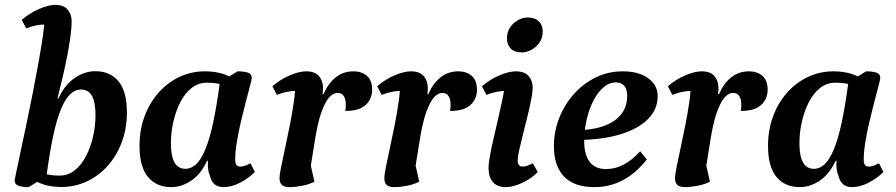

<svg xmlns="http://www.w3.org/2000/svg" viewBox="-20 -754 3668 786"><path d="M97.4 12Q72.9 12 56.5 6.6Q40 1.3 40 -16.1Q40 -19.1 46.8 -50.6Q53.5 -82.1 64.2 -132.9Q74.9 -183.7 88.2 -245.9Q101.4 -308.2 114.1 -373.3Q126.8 -438.4 137.8 -499Q148.8 -559.6 155.6 -607Q162.3 -654.5 162.3 -680.6L208 -645.4Q200.2 -649.9 190 -651.8Q179.7 -653.8 166 -653.8Q148.4 -653.8 128.6 -650.1Q108.9 -646.4 87.4 -637.5L69 -672.8Q102.2 -700.9 140.4 -717.5Q178.6 -734 206.9 -734Q240.6 -734 256.9 -714.7Q273.3 -695.4 273.3 -666.9Q273.3 -641.2 268.4 -604.2Q263.4 -567.1 255 -523.9Q246.5 -480.8 236.1 -436.4Q225.6 -392 215.2 -351.2H219.2Q244.5 -406.5 285.3 -434.5Q326.1 -462.5 370.2 -462.5Q430.6 -462.5 465 -421.3Q499.5 -380.1 499.5 -293.5Q499.5 -228.5 478.9 -173Q458.4 -117.5 421.6 -76Q384.9 -34.5 336.1 -11.5Q287.4 11.5 231.1 11.5Q188 11.5 153.1 -0.5Q118.2 -12.5 89 -42.4L104.6 -79.9Q115.1 -69.4 143.1 -52.2Q171 -35.1 223.3 -35.1Q259.2 -35.1 286.7 -57.3Q314.2 -79.5 332.9 -116.4Q351.7 -153.3 361.3 -196.3Q370.9 -239.4 370.9 -281.5Q370.9 -315.8 365 -339.4Q359 -363 345.8 -375.3Q332.7 -387.6 311.6 -387.6Q287.9 -387.6 267.4 -368.3Q246.9 -349 229.6 -307Q212.2 -264.9 197.7 -197.5Q183.2 -130.1 170.4 -32.9Z M680.4 12Q620.6 12 585.8 -29.5Q551.1 -70.9 551.1 -157Q551.1 -222 571.7 -277.5Q592.2 -333 629 -374.5Q665.7 -416 714.5 -439Q763.2 -462 819 -462Q862.7 -462 897.8 -450Q932.9 -438.1 961.7 -408.1L946.1 -370.7Q935 -381.7 907.5 -398.6Q880.1 -415.5 827.3 -415.5Q791.5 -415.5 763.7 -393.3Q735.9 -371.1 717.4 -334.2Q698.9 -297.3 689.3 -254.2Q679.7 -211.2 679.7 -169.1Q679.7 -135.3 685.6 -111.4Q691.6 -87.5 705 -75.2Q718.4 -62.9 739 -62.9Q763.2 -62.9 783.4 -82.2Q803.7 -101.5 821 -143.6Q838.4 -185.6 852.9 -253.5Q867.4 -321.5 880.2 -417.7L952.7 -462Q977.8 -462 994.2 -456.9Q1010.6 -451.8 1010.6 -434.4Q1010.6 -429.5 1003.8 -403.6Q997 -377.6 987 -339.6Q977 -301.7 966.7 -258.2Q956.5 -214.6 949.7 -173.6Q942.9 -132.6 942.9 -101.2Q942.9 -85 948.1 -78.5Q953.4 -72 964.5 -72Q972.8 -72 983.1 -75.6Q993.5 -79.2 1005.2 -85.8L1023.5 -49.8Q998.5 -24.8 963.4 -6.4Q928.4 12 894.6 12Q871.9 12 858.2 0.1Q844.6 -11.9 839.7 -33.9Q833.7 -46.8 831.8 -62.7Q829.9 -78.6 831.6 -95.5H827.6Q803.3 -42.4 763.9 -15.2Q724.4 12 680.4 12Z M1166 12Q1142.2 12 1133.3 2.4Q1124.4 -7.2 1124.4 -23.3Q1124.4 -39.1 1131.2 -72.6Q1137.9 -106.2 1147.7 -150.9Q1157.5 -195.6 1167 -243.9Q1176.5 -292.3 1183 -337.6Q1189.5 -383 1188.4 -417.4L1234.1 -374Q1229.1 -377.3 1217.7 -379.6Q1206.4 -381.8 1192.7 -381.8Q1175.1 -381.8 1155 -378.1Q1135 -374.4 1113.5 -365.5L1095.1 -400.8Q1128.3 -429.5 1166.8 -445.7Q1205.3 -462 1233.6 -462Q1268.9 -462 1285.5 -442.7Q1302.2 -423.4 1302.2 -394.9Q1302.2 -389 1301.9 -382.6Q1301.6 -376.3 1300.5 -368.8H1304.5Q1323.7 -413.1 1354.6 -437.5Q1385.5 -462 1427.7 -462Q1460.5 -462 1482 -443.6Q1503.5 -425.3 1503.5 -386.6Q1503.5 -348.2 1476.1 -323.7Q1448.8 -299.1 1393.1 -300.1Q1395.1 -307.5 1395.3 -314Q1395.6 -320.4 1395.6 -326.4Q1395.6 -347.8 1387.3 -360.7Q1379 -373.6 1362.2 -373.6Q1331.7 -373.6 1308.3 -324.7Q1284.8 -275.7 1271.3 -193.3L1249.3 -56L1244.1 -113.4L1267.2 -10.2Q1246.1 0.8 1217.4 6.4Q1188.7 12 1166 12Z M1595 12Q1571.2 12 1562.3 2.4Q1553.4 -7.2 1553.4 -23.3Q1553.4 -39.1 1560.2 -72.6Q1566.9 -106.2 1576.7 -150.9Q1586.5 -195.6 1596 -243.9Q1605.5 -292.3 1612 -337.6Q1618.5 -383 1617.4 -417.4L1663.1 -374Q1658.1 -377.3 1646.7 -379.6Q1635.4 -381.8 1621.7 -381.8Q1604.1 -381.8 1584 -378.1Q1564 -374.4 1542.5 -365.5L1524.1 -400.8Q1557.3 -429.5 1595.8 -445.7Q1634.3 -462 1662.6 -462Q1697.9 -462 1714.5 -442.7Q1731.2 -423.4 1731.2 -394.9Q1731.2 -389 1730.9 -382.6Q1730.6 -376.3 1729.5 -368.8H1733.5Q1752.7 -413.1 1783.6 -437.5Q1814.5 -462 1856.7 -462Q1889.5 -462 1911 -443.6Q1932.5 -425.3 1932.5 -386.6Q1932.5 -348.2 1905.1 -323.7Q1877.8 -299.1 1822.1 -300.1Q1824.1 -307.5 1824.3 -314Q1824.6 -320.4 1824.6 -326.4Q1824.6 -347.8 1816.3 -360.7Q1808 -373.6 1791.2 -373.6Q1760.7 -373.6 1737.3 -324.7Q1713.8 -275.7 1700.3 -193.3L1678.3 -56L1673.1 -113.4L1696.2 -10.2Q1675.1 0.8 1646.4 6.4Q1617.7 12 1595 12Z M2049.9 12Q2015.9 12 1997.9 -8.6Q1979.9 -29.2 1979.9 -66.6Q1979.9 -84.6 1985.5 -115.4Q1991.1 -146.2 2000 -184.7Q2008.9 -223.2 2018.4 -264.2Q2028 -305.2 2036.2 -344.1Q2044.3 -382.9 2048 -414.1L2092.1 -374Q2085.4 -377.9 2074.9 -379.8Q2064.4 -381.8 2050.7 -381.8Q2033.1 -381.8 2013 -378.1Q1993 -374.4 1971.5 -365.5L1953.1 -400.8Q1986.3 -429.5 2024.8 -445.7Q2063.3 -462 2091.6 -462Q2127.4 -462 2144.1 -442.7Q2160.7 -423.4 2160.7 -394.9Q2160.7 -376.8 2154.4 -345.5Q2148.2 -314.3 2139.2 -277.2Q2130.2 -240.2 2120.9 -204Q2111.7 -167.8 2105.4 -139.4Q2099.2 -110.9 2099.2 -97.4Q2099.2 -72 2119.7 -72Q2128.9 -72 2139.5 -75.8Q2150.1 -79.6 2160.9 -85.8L2181.5 -49.8Q2164.1 -31.9 2140.8 -17.8Q2117.5 -3.7 2093.7 4.1Q2069.8 12 2049.9 12ZM2116.4 -539.4Q2086.5 -539.4 2071 -555Q2055.4 -570.6 2055.4 -596.4Q2055.4 -623.1 2068.5 -642.2Q2081.6 -661.4 2101.3 -671.9Q2121 -682.4 2138.7 -682.4Q2170 -682.4 2185.8 -666.8Q2201.7 -651.3 2201.7 -625Q2201.7 -598.9 2188.3 -579.6Q2174.9 -560.4 2155.2 -549.9Q2135.5 -539.4 2116.4 -539.4Z M2412.7 12Q2330.4 12 2288.9 -31.5Q2247.5 -75.1 2247.5 -155.5Q2247.5 -215.2 2269.1 -270.4Q2290.6 -325.6 2329 -368.7Q2367.5 -411.8 2418.6 -436.9Q2469.8 -462 2528.9 -462Q2594.7 -462 2633.5 -433.9Q2672.4 -405.8 2672.4 -360Q2672.4 -306.9 2632.5 -266.4Q2592.6 -226 2517.4 -203.4Q2442.3 -180.9 2335 -180.9L2337 -221Q2382.3 -221 2420.4 -229.2Q2458.6 -237.5 2487.3 -254.9Q2516 -272.3 2531.8 -299Q2547.6 -325.7 2547.6 -361.7Q2547.6 -389 2535.5 -402.8Q2523.5 -416.6 2501.7 -416.6Q2473.2 -416.6 2449.2 -395.3Q2425.2 -374.1 2407.8 -339.2Q2390.4 -304.3 2381 -261.4Q2371.6 -218.5 2371.6 -175.3Q2371.6 -120.6 2394 -91.2Q2416.5 -61.8 2461.4 -61.8Q2498.5 -61.8 2533.7 -80.5Q2568.9 -99.2 2600.6 -134.8L2627.7 -101.1Q2584 -45.3 2530.4 -16.6Q2476.9 12 2412.7 12Z M2785 12Q2761.2 12 2752.3 2.4Q2743.4 -7.2 2743.4 -23.3Q2743.4 -39.1 2750.2 -72.6Q2756.9 -106.2 2766.7 -150.9Q2776.5 -195.6 2786 -243.9Q2795.5 -292.3 2802 -337.6Q2808.5 -383 2807.4 -417.4L2853.1 -374Q2848.1 -377.3 2836.7 -379.6Q2825.4 -381.8 2811.7 -381.8Q2794.1 -381.8 2774 -378.1Q2754 -374.4 2732.5 -365.5L2714.1 -400.8Q2747.3 -429.5 2785.8 -445.7Q2824.3 -462 2852.6 -462Q2887.9 -462 2904.5 -442.7Q2921.2 -423.4 2921.2 -394.9Q2921.2 -389 2920.9 -382.6Q2920.6 -376.3 2919.5 -368.8H2923.5Q2942.7 -413.1 2973.6 -437.5Q3004.5 -462 3046.7 -462Q3079.5 -462 3101 -443.6Q3122.5 -425.3 3122.5 -386.6Q3122.5 -348.2 3095.1 -323.7Q3067.8 -299.1 3012.1 -300.1Q3014.1 -307.5 3014.3 -314Q3014.6 -320.4 3014.6 -326.4Q3014.6 -347.8 3006.3 -360.7Q2998 -373.6 2981.2 -373.6Q2950.7 -373.6 2927.3 -324.7Q2903.8 -275.7 2890.3 -193.3L2868.3 -56L2863.1 -113.4L2886.2 -10.2Q2865.1 0.8 2836.4 6.4Q2807.7 12 2785 12Z M3253.4 12Q3193.6 12 3158.8 -29.5Q3124.1 -70.9 3124.1 -157Q3124.1 -222 3144.7 -277.5Q3165.2 -333 3202 -374.5Q3238.7 -416 3287.5 -439Q3336.2 -462 3392 -462Q3435.7 -462 3470.8 -450Q3505.9 -438.1 3534.7 -408.1L3519.1 -370.7Q3508 -381.7 3480.5 -398.6Q3453.1 -415.5 3400.3 -415.5Q3364.5 -415.5 3336.7 -393.3Q3308.9 -371.1 3290.4 -334.2Q3271.9 -297.3 3262.3 -254.2Q3252.7 -211.2 3252.7 -169.1Q3252.7 -135.3 3258.6 -111.4Q3264.6 -87.5 3278 -75.2Q3291.4 -62.9 3312 -62.9Q3336.2 -62.9 3356.4 -82.2Q3376.7 -101.5 3394 -143.6Q3411.4 -185.6 3425.9 -253.5Q3440.4 -321.5 3453.2 -417.7L3525.7 -462Q3550.8 -462 3567.2 -456.9Q3583.6 -451.8 3583.6 -434.4Q3583.6 -429.5 3576.8 -403.6Q3570 -377.6 3560 -339.6Q3550 -301.7 3539.7 -258.2Q3529.5 -214.6 3522.7 -173.6Q3515.9 -132.6 3515.9 -101.2Q3515.9 -85 3521.1 -78.5Q3526.4 -72 3537.5 -72Q3545.8 -72 3556.1 -75.6Q3566.5 -79.2 3578.2 -85.8L3596.5 -49.8Q3571.5 -24.8 3536.4 -6.4Q3501.4 12 3467.6 12Q3444.9 12 3431.2 0.1Q3417.6 -11.9 3412.7 -33.9Q3406.7 -46.8 3404.8 -62.7Q3402.9 -78.6 3404.6 -95.5H3400.6Q3376.3 -42.4 3336.9 -15.2Q3297.4 12 3253.4 12Z"/></svg>

Font: Petrona
Style: Italic
Weight: 400
Italic angle: -9°
Designer: Ringo R. Seeber
Foundry: Ringo R. Seeber
Version: Version 2.001; ttfautohint (v1.8.3)